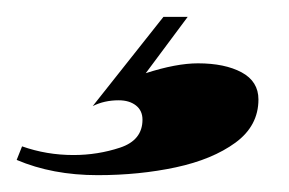

<svg xmlns="http://www.w3.org/2000/svg" viewBox="-95 -20 343 228"><path d="M140.1 55.2Q171.9 55.2 191.9 65.9Q211.9 76.7 211.9 98.1Q211.9 129.4 184.6 149.4Q157.2 169.4 113.8 178.7Q70.3 188 21 188Q-32.7 188 -75.2 169.9L-68.8 153.8Q-39.6 164.1 -7.8 164.1Q21 164.1 47.6 155.3Q74.2 146.5 74.2 122.1Q74.2 111.3 66.4 105.2Q58.6 99.1 45.9 99.1Q28.8 99.1 15.1 106L99.1 0H127.9L78.1 66.9Q114.3 55.2 140.1 55.2Z"/></svg>

Font: TypoPRO Playfair Display
Style: Italic
Weight: 900
Italic angle: -14°
Designer: Claus Eggers Sørensen
Foundry: Claus Eggers Sørensen
Version: Version 1.004;PS 001.004;hotconv 1.0.70;makeotf.lib2.5.58329